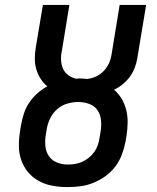

<svg xmlns="http://www.w3.org/2000/svg" viewBox="-20 -755 640 783"><path d="M255 8Q224 8 194 2.5Q164 -3 138.5 -17Q113 -31 94.5 -53Q76 -75 66.5 -102.5Q57 -130 57 -160.5Q57 -191 62 -222L66 -246Q70 -269 77.5 -292Q85 -315 99 -336Q113 -357 132 -374Q151 -391 173 -403Q157 -416 145.5 -434Q134 -452 128 -472.5Q122 -493 122 -516Q122 -539 126 -562L155 -735H263L232 -546Q228 -528 229 -509.5Q230 -491 237 -475Q244 -459 258.5 -448.5Q273 -438 290 -434Q294 -434 297 -434.5Q300 -435 304 -435Q312 -435 319.5 -434.5Q327 -434 335 -433Q354 -435 371.5 -443Q389 -451 402.5 -465Q416 -479 424 -496.5Q432 -514 435 -533L468 -735H576L540 -518Q537 -498 529.5 -478.5Q522 -459 509.5 -442Q497 -425 480.5 -411.5Q464 -398 445 -389Q464 -373 476.5 -351.5Q489 -330 495 -305.5Q501 -281 500.5 -254.5Q500 -228 496 -202L492 -178Q487 -152 477.5 -126Q468 -100 451 -77Q434 -54 410.5 -37Q387 -20 361 -9.5Q335 1 308 4.5Q281 8 255 8ZM256 -84Q272 -84 287 -86.5Q302 -89 316 -95.5Q330 -102 343 -112.5Q356 -123 365 -136Q374 -149 379 -163.5Q384 -178 386 -193L390 -217Q394 -240 392 -263.5Q390 -287 378 -305Q366 -323 344.5 -331Q323 -339 299 -339Q277 -339 254.5 -332.5Q232 -326 214 -310.5Q196 -295 185.5 -274Q175 -253 171 -231L167 -207Q163 -184 165 -160.5Q167 -137 179 -119Q191 -101 212 -92.5Q233 -84 256 -84Z"/></svg>

Font: Iosevka Curly Slab SmBdEx
Style: Italic
Weight: 600
Width: 7
Italic angle: -9°
Monospace: yes
Designer: Belleve Invis
Foundry: Belleve Invis
Version: Version 11.1.0; ttfautohint (v1.8.3)